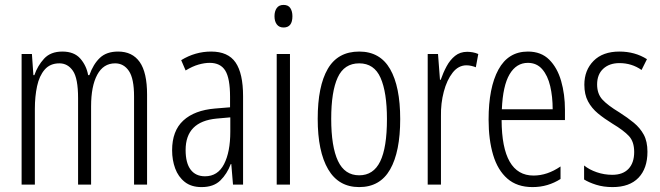

<svg xmlns="http://www.w3.org/2000/svg" viewBox="-20 -752 2690 782"><path d="M461 -542Q519 -542 549 -499.5Q579 -457 579 -367V0H526V-359Q526 -432 505 -463Q484 -494 449 -494Q401 -494 376 -447.5Q351 -401 351 -319V0H298V-352Q298 -433 277 -463.5Q256 -494 222 -494Q184 -494 162 -468.5Q140 -443 131 -401Q122 -359 122 -309V0H68V-532H110L116 -446H120Q133 -484 159.5 -513Q186 -542 234 -542Q282 -542 307 -513.5Q332 -485 339 -446H344Q360 -491 387 -516.5Q414 -542 461 -542Z M840 -542Q909 -542 939.5 -497.5Q970 -453 970 -360V0H929L922 -84H920Q905 -44 877.5 -17Q850 10 801 10Q759 10 732.5 -11Q706 -32 693.5 -66Q681 -100 681 -140Q681 -219 726.5 -261Q772 -303 856 -310L917 -315V-358Q917 -433 897.5 -464.5Q878 -496 834 -496Q813 -496 788.5 -489Q764 -482 736 -465L718 -507Q775 -542 840 -542ZM862 -269Q736 -257 736 -141Q736 -88 756.5 -61Q777 -34 815 -34Q867 -34 892.5 -83.5Q918 -133 918 -216V-274Z M1135 -732Q1154 -732 1162.5 -719Q1171 -706 1171 -686Q1171 -640 1135 -640Q1117 -640 1107.5 -652.5Q1098 -665 1098 -686Q1098 -706 1107 -719Q1116 -732 1135 -732ZM1161 -532V0H1107V-532Z M1610 -267Q1610 -134 1569 -62Q1528 10 1443 10Q1359 10 1316.5 -62.5Q1274 -135 1274 -268Q1274 -401 1315 -471.5Q1356 -542 1443 -542Q1528 -542 1569 -470.5Q1610 -399 1610 -267ZM1329 -268Q1329 -155 1356.5 -96.5Q1384 -38 1443 -38Q1501 -38 1528.5 -94.5Q1556 -151 1556 -267Q1556 -376 1530 -435Q1504 -494 1443 -494Q1382 -494 1355.5 -436.5Q1329 -379 1329 -268Z M1883 -541Q1893 -541 1905 -539Q1917 -537 1928 -532L1918 -478Q1911 -481 1900.5 -483.5Q1890 -486 1880 -486Q1847 -486 1823.5 -456Q1800 -426 1787.5 -378.5Q1775 -331 1776 -279V0H1722V-532H1764L1772 -427H1775Q1785 -456 1799 -482Q1813 -508 1833.5 -524.5Q1854 -541 1883 -541Z M2130 -542Q2184 -542 2217 -509Q2250 -476 2265.5 -422Q2281 -368 2281 -305V-263H2023Q2024 -37 2153 -37Q2209 -37 2263 -74V-23Q2238 -7 2209.5 1.5Q2181 10 2149 10Q2086 10 2046.5 -24.5Q2007 -59 1988.5 -121Q1970 -183 1970 -265Q1970 -395 2010 -468.5Q2050 -542 2130 -542ZM2130 -496Q2083 -496 2055.5 -449.5Q2028 -403 2024 -307H2231Q2231 -358 2221 -401Q2211 -444 2188.5 -470Q2166 -496 2130 -496Z M2617 -134Q2617 -66 2580.5 -28Q2544 10 2475 10Q2438 10 2408 0.5Q2378 -9 2359 -21V-78Q2380 -61 2410.5 -50.5Q2441 -40 2474 -40Q2517 -40 2540 -64.5Q2563 -89 2563 -133Q2563 -175 2541.5 -198Q2520 -221 2475 -248Q2441 -269 2415.5 -290Q2390 -311 2375 -339Q2360 -367 2360 -407Q2360 -466 2397.5 -504Q2435 -542 2503 -542Q2566 -542 2615 -511L2593 -467Q2553 -495 2503 -495Q2462 -495 2437 -472Q2412 -449 2412 -408Q2412 -370 2433.5 -346.5Q2455 -323 2503 -294Q2536 -273 2561.5 -252Q2587 -231 2602 -203.5Q2617 -176 2617 -134Z"/></svg>

Font: Noto Sans Sinhala ExtraCondensed Light
Style: Regular
Weight: 300
Width: 2
Designer: Jelle Bosma - Monotype Design Team
Foundry: Monotype Imaging Inc.
Version: Version 2.006; ttfautohint (v1.8.4.7-5d5b)